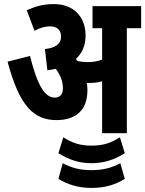

<svg xmlns="http://www.w3.org/2000/svg" viewBox="-20 -652 711 940"><path d="M408 -209C408 -222 407 -235 405 -246C410 -246 415 -246 419 -246C440 -246 460 -248 480 -254V0H601V-514H671V-622H433V-514H480V-360C456 -351 434 -348 408 -348C391 -348 375 -350 360 -353C357 -356 354 -360 351 -363C381 -390 399 -428 399 -478C399 -568 342 -632 244 -632C190 -632 153 -620 111 -602L149 -501C175 -516 202 -523 224 -523C261 -523 279 -504 279 -472C279 -438 252 -417 200 -412L212 -308C226 -310 240 -312 253 -315C273 -288 288 -258 288 -219C288 -192 275 -174 248 -174C198 -174 161 -240 127 -378L17 -350C74 -137 142 -64 257 -64C354 -64 408 -116 408 -209ZM427 147C487 147 539 131 591 98L567 20C522 49 484 61 427 61C370 61 332 47 290 20L266 98C318 131 370 147 427 147ZM427 268C495 268 542 253 591 224L569 147C522 172 480 181 427 181C374 181 332 171 287 147L266 224C309 250 361 268 427 268Z"/></svg>

Font: Noto Sans ExtraCondensed
Style: Bold Italic
Weight: 700
Width: 2
Italic angle: -12°
Designer: Monotype Design Team
Foundry: Monotype Imaging Inc.
Version: Version 2.013